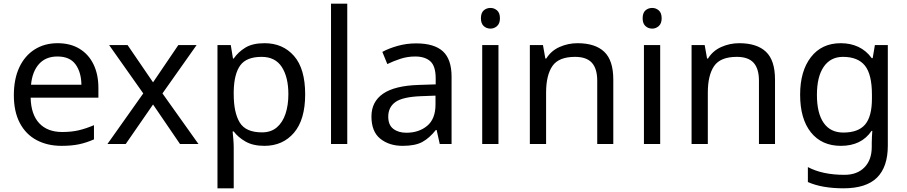

<svg xmlns="http://www.w3.org/2000/svg" viewBox="-20 -780 4914 1040"><path d="M292 -546Q361 -546 410.5 -516Q460 -486 486.5 -431.5Q513 -377 513 -304V-251H146Q148 -160 192.5 -112.5Q237 -65 317 -65Q368 -65 407.5 -74.5Q447 -84 489 -102V-25Q448 -7 408 1.5Q368 10 313 10Q237 10 178.5 -21Q120 -52 87.5 -113.5Q55 -175 55 -264Q55 -352 84.5 -415Q114 -478 167.5 -512Q221 -546 292 -546ZM291 -474Q228 -474 191.5 -433.5Q155 -393 148 -321H421Q420 -389 389 -431.5Q358 -474 291 -474Z M756 -274 571 -536H671L809 -334L946 -536H1045L860 -274L1055 0H955L809 -214L661 0H562Z M1413 -546Q1512 -546 1572.5 -477Q1633 -408 1633 -269Q1633 -132 1572.5 -61Q1512 10 1412 10Q1350 10 1309.5 -13.5Q1269 -37 1246 -68H1240Q1242 -51 1244 -25Q1246 1 1246 20V240H1158V-536H1230L1242 -463H1246Q1270 -498 1309 -522Q1348 -546 1413 -546ZM1397 -472Q1315 -472 1281.5 -426Q1248 -380 1246 -286V-269Q1246 -170 1278.5 -116.5Q1311 -63 1399 -63Q1448 -63 1479.5 -90Q1511 -117 1526.5 -163.5Q1542 -210 1542 -270Q1542 -362 1506.5 -417Q1471 -472 1397 -472Z M1861 0H1773V-760H1861Z M2234 -545Q2332 -545 2379 -502Q2426 -459 2426 -365V0H2362L2345 -76H2341Q2306 -32 2267.5 -11Q2229 10 2161 10Q2088 10 2040 -28.5Q1992 -67 1992 -149Q1992 -229 2055 -272.5Q2118 -316 2249 -320L2340 -323V-355Q2340 -422 2311 -448Q2282 -474 2229 -474Q2187 -474 2149 -461.5Q2111 -449 2078 -433L2051 -499Q2086 -518 2134 -531.5Q2182 -545 2234 -545ZM2260 -259Q2160 -255 2121.5 -227Q2083 -199 2083 -148Q2083 -103 2110.5 -82Q2138 -61 2181 -61Q2249 -61 2294 -98.5Q2339 -136 2339 -214V-262Z M2680 -536V0H2592V-536ZM2637 -737Q2657 -737 2672.5 -723.5Q2688 -710 2688 -681Q2688 -653 2672.5 -639Q2657 -625 2637 -625Q2615 -625 2600 -639Q2585 -653 2585 -681Q2585 -710 2600 -723.5Q2615 -737 2637 -737Z M3108 -546Q3204 -546 3253 -499.5Q3302 -453 3302 -349V0H3215V-343Q3215 -408 3186 -440Q3157 -472 3095 -472Q3006 -472 2972 -422Q2938 -372 2938 -278V0H2850V-536H2921L2934 -463H2939Q2965 -505 3011 -525.5Q3057 -546 3108 -546Z M3556 -536V0H3468V-536ZM3513 -737Q3533 -737 3548.5 -723.5Q3564 -710 3564 -681Q3564 -653 3548.5 -639Q3533 -625 3513 -625Q3491 -625 3476 -639Q3461 -653 3461 -681Q3461 -710 3476 -723.5Q3491 -737 3513 -737Z M3984 -546Q4080 -546 4129 -499.5Q4178 -453 4178 -349V0H4091V-343Q4091 -408 4062 -440Q4033 -472 3971 -472Q3882 -472 3848 -422Q3814 -372 3814 -278V0H3726V-536H3797L3810 -463H3815Q3841 -505 3887 -525.5Q3933 -546 3984 -546Z M4534 -546Q4587 -546 4629.5 -526Q4672 -506 4702 -465H4707L4719 -536H4789V9Q4789 124 4730.5 182Q4672 240 4549 240Q4491 240 4442.5 231.5Q4394 223 4356 206V125Q4435 167 4554 167Q4623 167 4662.5 126.5Q4702 86 4702 16V-5Q4702 -17 4703 -39.5Q4704 -62 4705 -71H4701Q4673 -30 4631.5 -10Q4590 10 4535 10Q4431 10 4372.5 -63Q4314 -136 4314 -267Q4314 -395 4372.5 -470.5Q4431 -546 4534 -546ZM4546 -472Q4479 -472 4442 -418.5Q4405 -365 4405 -266Q4405 -167 4441.5 -114.5Q4478 -62 4548 -62Q4629 -62 4666 -105.5Q4703 -149 4703 -246V-267Q4703 -377 4665 -424.5Q4627 -472 4546 -472Z"/></svg>

Font: Noto Naskh Arabic
Style: Regular
Weight: 400
Designer: Monotype Design Team, David Williams, Mohamad Dakak and Nizar Qandah
Foundry: Monotype Imaging Inc.
Version: Version 2.013